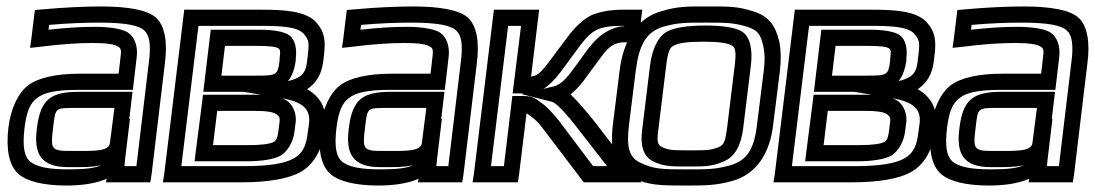

<svg xmlns="http://www.w3.org/2000/svg" viewBox="-20 -539 3387 594"><path d="M449 0 490 -342C499 -408 490 -459 463 -484C437 -508 377 -519 293 -519C239 -519 178 -516 111 -510L88 -508L85 -485L77 -419L73 -391L102 -394C164 -402 218 -406 266 -406C310 -406 334 -402 345 -395C354 -390 356 -384 353 -363L347 -311H227C155 -311 99 -299 67 -275C35 -250 13 -202 6 -144C-2 -78 8 -26 37 -1C64 23 117 35 186 35C236 35 278 28 310 14L308 25H333H420H445L449 0ZM144 -141C152 -208 148 -205 220 -205H334L320 -96C317 -70 267 -72 214 -72H196C139 -72 136 -78 144 -141ZM94 -141C84 -64 106 -22 190 -22H208C231 -22 264 -21 294 -28C275 -19 243 -15 192 -15C128 -15 92 -23 72 -40C55 -56 49 -86 56 -144C62 -194 74 -221 95 -236C116 -253 155 -261 221 -261H366H391L394 -286L403 -363C407 -395 397 -425 375 -439C356 -450 320 -456 272 -456C230 -456 182 -453 130 -447L132 -462C189 -467 241 -469 287 -469C366 -469 409 -461 426 -445C443 -430 448 -400 440 -342L402 -25H365L367 -46L382 -171H380L387 -230L390 -255H365H226C136 -255 105 -232 94 -141Z M980 -349 982 -366C988 -414 984 -440 960 -468C928 -506 856 -509 787 -509H575H550L547 -484L488 0L484 25H509H728C810 25 873 14 910 -7C950 -29 976 -75 982 -128L986 -157C991 -203 971 -240 930 -263C956 -280 975 -307 980 -349ZM770 -305H665L676 -397H778C817 -397 835 -394 842 -389C847 -385 848 -379 845 -358V-352C839 -306 837 -305 770 -305ZM841 -131C838 -111 835 -105 827 -100C816 -94 792 -90 748 -90H639L652 -196H766C807 -196 827 -192 836 -185C845 -178 846 -174 845 -163L841 -131ZM891 -131 895 -163C897 -186 888 -211 871 -225C866 -229 860 -232 853 -235C919 -223 941 -200 936 -157L932 -128C927 -85 915 -64 889 -49C861 -33 812 -25 735 -25H541L594 -459H781C848 -459 900 -457 920 -434C936 -415 937 -407 932 -366L930 -349C926 -310 910 -298 871 -288C883 -303 891 -323 895 -352V-358C899 -388 893 -416 876 -429C861 -441 827 -447 784 -447H657H632L629 -422L612 -280L609 -255H634H733L788 -246C783 -246 777 -246 772 -246H633H608L605 -221L585 -65L582 -40H607H741C790 -40 828 -46 849 -58C871 -72 887 -101 891 -131Z M1414 0 1455 -342C1464 -408 1455 -459 1428 -484C1402 -508 1342 -519 1258 -519C1204 -519 1143 -516 1076 -510L1053 -508L1050 -485L1042 -419L1038 -391L1067 -394C1129 -402 1183 -406 1231 -406C1275 -406 1299 -402 1310 -395C1319 -390 1321 -384 1318 -363L1312 -311H1192C1120 -311 1064 -299 1032 -275C1000 -250 978 -202 971 -144C963 -78 973 -26 1002 -1C1029 23 1082 35 1151 35C1201 35 1243 28 1275 14L1273 25H1298H1385H1410L1414 0ZM1109 -141C1117 -208 1113 -205 1185 -205H1299L1285 -96C1282 -70 1232 -72 1179 -72H1161C1104 -72 1101 -78 1109 -141ZM1059 -141C1049 -64 1071 -22 1155 -22H1173C1196 -22 1229 -21 1259 -28C1240 -19 1208 -15 1157 -15C1093 -15 1057 -23 1037 -40C1020 -56 1014 -86 1021 -144C1027 -194 1039 -221 1060 -236C1081 -253 1120 -261 1186 -261H1331H1356L1359 -286L1368 -363C1372 -395 1362 -425 1340 -439C1321 -450 1285 -456 1237 -456C1195 -456 1147 -453 1095 -447L1097 -462C1154 -467 1206 -469 1252 -469C1331 -469 1374 -461 1391 -445C1408 -430 1413 -400 1405 -342L1367 -25H1330L1332 -46L1347 -171H1345L1352 -230L1355 -255H1330H1191C1101 -255 1070 -232 1059 -141Z M1467 25H1557H1582L1586 0L1609 -189C1611 -187 1616 -184 1624 -178C1637 -169 1650 -155 1666 -133L1780 17L1786 25H1797H1908H1965L1932 -17L1816 -167C1788 -202 1764 -229 1745 -247C1763 -261 1781 -281 1797 -305L1843 -367C1865 -397 1884 -408 1911 -408H1930H1955L1958 -433L1964 -484L1967 -509H1942H1908C1869 -509 1835 -503 1810 -492C1785 -480 1758 -455 1734 -422L1675 -343C1659 -322 1649 -312 1640 -307C1635 -305 1630 -303 1623 -302L1645 -484L1648 -509H1623H1533H1508L1505 -484L1446 0L1442 25H1467ZM1661 -264C1678 -274 1697 -293 1715 -317L1773 -396C1794 -424 1810 -439 1827 -447C1844 -455 1867 -459 1902 -459H1911V-458C1871 -456 1832 -431 1804 -393H1803L1758 -331L1757 -330C1731 -293 1713 -277 1694 -272L1661 -264ZM1499 -25 1552 -459H1592L1569 -275L1566 -250H1591C1594 -250 1597 -250 1600 -250L1593 -248L1688 -224C1700 -221 1728 -193 1774 -133L1858 -25H1815L1708 -167C1690 -189 1673 -208 1656 -220C1645 -228 1637 -235 1627 -238C1617 -242 1606 -242 1590 -242H1565L1562 -217L1539 -25H1499Z M2393 -321C2397 -355 2396 -386 2391 -410C2380 -457 2360 -489 2310 -504C2260 -520 2232 -519 2169 -519C2106 -519 2078 -520 2025 -504C1948 -482 1908 -410 1897 -321L1876 -153C1867 -78 1880 -17 1933 9C1985 35 2025 35 2101 35C2162 35 2194 35 2245 21C2321 0 2362 -66 2372 -153L2393 -321ZM2343 -321 2322 -153C2313 -77 2291 -42 2237 -27C2193 -15 2169 -15 2107 -15C2031 -15 2003 -15 1960 -36C1925 -53 1918 -86 1926 -153L1947 -321C1957 -400 1979 -441 2034 -457C2079 -469 2100 -469 2163 -469C2226 -469 2247 -469 2289 -457C2325 -446 2333 -433 2342 -394C2346 -374 2347 -351 2343 -321ZM2229 -140C2224 -103 2220 -91 2204 -84C2177 -73 2163 -74 2115 -74C2067 -74 2052 -73 2028 -84C2013 -91 2012 -103 2017 -140L2041 -336C2046 -377 2052 -392 2063 -397C2078 -406 2106 -410 2156 -410C2205 -410 2233 -406 2246 -397C2255 -392 2258 -377 2253 -336L2229 -140ZM2279 -140 2303 -336C2309 -385 2301 -425 2276 -441C2256 -454 2215 -460 2162 -460C2109 -460 2067 -454 2043 -441C2015 -425 1997 -385 1991 -336L1967 -140C1961 -97 1966 -56 2002 -39C2036 -23 2062 -24 2108 -24C2155 -24 2181 -23 2218 -39C2259 -56 2273 -97 2279 -140Z M2869 -349 2871 -366C2877 -414 2873 -440 2849 -468C2817 -506 2745 -509 2676 -509H2464H2439L2436 -484L2377 0L2373 25H2398H2617C2699 25 2762 14 2799 -7C2839 -29 2865 -75 2871 -128L2875 -157C2880 -203 2860 -240 2819 -263C2845 -280 2864 -307 2869 -349ZM2659 -305H2554L2565 -397H2667C2706 -397 2724 -394 2731 -389C2736 -385 2737 -379 2734 -358V-352C2728 -306 2726 -305 2659 -305ZM2730 -131C2727 -111 2724 -105 2716 -100C2705 -94 2681 -90 2637 -90H2528L2541 -196H2655C2696 -196 2716 -192 2725 -185C2734 -178 2735 -174 2734 -163L2730 -131ZM2780 -131 2784 -163C2786 -186 2777 -211 2760 -225C2755 -229 2749 -232 2742 -235C2808 -223 2830 -200 2825 -157L2821 -128C2816 -85 2804 -64 2778 -49C2750 -33 2701 -25 2624 -25H2430L2483 -459H2670C2737 -459 2789 -457 2809 -434C2825 -415 2826 -407 2821 -366L2819 -349C2815 -310 2799 -298 2760 -288C2772 -303 2780 -323 2784 -352V-358C2788 -388 2782 -416 2765 -429C2750 -441 2716 -447 2673 -447H2546H2521L2518 -422L2501 -280L2498 -255H2523H2622L2677 -246C2672 -246 2666 -246 2661 -246H2522H2497L2494 -221L2474 -65L2471 -40H2496H2630C2679 -40 2717 -46 2738 -58C2760 -72 2776 -101 2780 -131Z M3303 0 3344 -342C3353 -408 3344 -459 3317 -484C3291 -508 3231 -519 3147 -519C3093 -519 3032 -516 2965 -510L2942 -508L2939 -485L2931 -419L2927 -391L2956 -394C3018 -402 3072 -406 3120 -406C3164 -406 3188 -402 3199 -395C3208 -390 3210 -384 3207 -363L3201 -311H3081C3009 -311 2953 -299 2921 -275C2889 -250 2867 -202 2860 -144C2852 -78 2862 -26 2891 -1C2918 23 2971 35 3040 35C3090 35 3132 28 3164 14L3162 25H3187H3274H3299L3303 0ZM2998 -141C3006 -208 3002 -205 3074 -205H3188L3174 -96C3171 -70 3121 -72 3068 -72H3050C2993 -72 2990 -78 2998 -141ZM2948 -141C2938 -64 2960 -22 3044 -22H3062C3085 -22 3118 -21 3148 -28C3129 -19 3097 -15 3046 -15C2982 -15 2946 -23 2926 -40C2909 -56 2903 -86 2910 -144C2916 -194 2928 -221 2949 -236C2970 -253 3009 -261 3075 -261H3220H3245L3248 -286L3257 -363C3261 -395 3251 -425 3229 -439C3210 -450 3174 -456 3126 -456C3084 -456 3036 -453 2984 -447L2986 -462C3043 -467 3095 -469 3141 -469C3220 -469 3263 -461 3280 -445C3297 -430 3302 -400 3294 -342L3256 -25H3219L3221 -46L3236 -171H3234L3241 -230L3244 -255H3219H3080C2990 -255 2959 -232 2948 -141Z"/></svg>

Font: Gamestation Display Outline
Style: Italic
Weight: 400
Designer: Jonas Hecksher
Foundry: Jonas Hecksher, Playtypeª, e-types AS
Version: Version 1.003